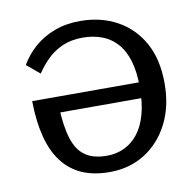

<svg xmlns="http://www.w3.org/2000/svg" viewBox="-67 -616 710 696"><g transform="rotate(-10 288.0 -268.0)"><path d="M443 -272Q443 -331 430.5 -371.5Q418 -412 394.5 -437.5Q371 -463 339 -474.5Q307 -486 270 -486Q227 -486 194.5 -471.5Q162 -457 138.5 -433.5Q115 -410 98 -384L50 -424Q71 -460 102.5 -487.5Q134 -515 176.5 -531Q219 -547 271 -547Q347 -547 406.5 -514.5Q466 -482 500 -421Q534 -360 534 -271Q534 -187 501.5 -123.5Q469 -60 412.5 -24.5Q356 11 283 11Q224 11 181 -8Q138 -27 109 -65Q80 -103 65.5 -159.5Q51 -216 50 -291H470L471 -233H116L142 -255Q145 -181 159.5 -135.5Q174 -90 204 -69.5Q234 -49 283 -49Q318 -49 347.5 -63Q377 -77 398.5 -104.5Q420 -132 431.5 -174Q443 -216 443 -272Z"/></g></svg>

Font: Roboto Serif
Style: Regular
Weight: 400
Designer: Greg Gazdowicz
Foundry: Commercial Type
Version: Version 1.008